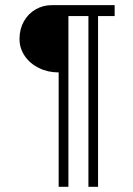

<svg xmlns="http://www.w3.org/2000/svg" viewBox="-20 -720 514 740"><path d="M206.1 -440.9Q164.1 -440.9 129.6 -458Q95.2 -475.1 75.2 -504.6Q55.2 -534.2 55.2 -569.8Q55.2 -607.9 72 -637.7Q88.9 -667.5 117.4 -683.8Q146 -700.2 180.2 -700.2H421.9V-658.2H357.9V0H320.8V-658.2H243.7V0H206.1Z"/></svg>

Font: DavidDev Light
Style: Regular
Weight: 300
Designer: David.dev
Foundry: David.dev
Version: Version 1.001;FEAKit 1.0